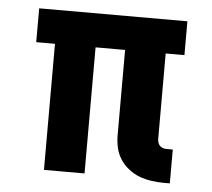

<svg xmlns="http://www.w3.org/2000/svg" viewBox="-44 -567 687 622"><g transform="rotate(5 300.0 -256.0)"><path d="M510 8Q490 8 469.5 5Q449 2 430.5 -5Q412 -12 395.5 -25Q379 -38 368 -55Q357 -72 352.5 -92Q348 -112 348 -132V-410H252V0H120V-410H59V-520H541V-410H480V-132Q480 -126 482 -120Q484 -114 488 -110Q492 -106 498 -104Q504 -102 510 -102H530V8Z"/></g></svg>

Font: Iosevka Aile Extrabold
Style: Regular
Weight: 800
Designer: Belleve Invis
Foundry: Belleve Invis
Version: Version 27.3.5; ttfautohint (v1.8.4)